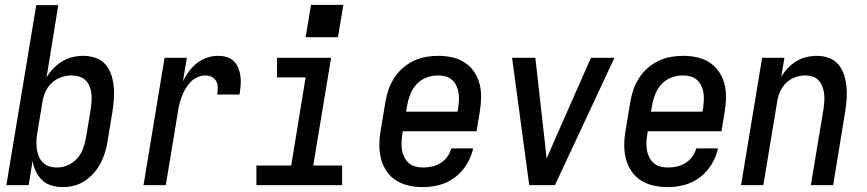

<svg xmlns="http://www.w3.org/2000/svg" viewBox="-20 -756 3540 784"><path d="M237 8Q213 8 190.5 1.5Q168 -5 152 -20.5Q136 -36 126.5 -56Q117 -76 113 -99L97 0H6L128 -735H218L170 -440Q182 -460 198.5 -477Q215 -494 235 -506Q255 -518 277 -523Q299 -528 321 -528Q347 -528 371 -519.5Q395 -511 410.5 -493Q426 -475 434 -451.5Q442 -428 444.5 -402.5Q447 -377 445 -351Q443 -325 439 -299L419 -179Q416 -157 409 -134Q402 -111 391 -90Q380 -69 363.5 -50Q347 -31 326.5 -17.5Q306 -4 283 2Q260 8 237 8ZM213 -72Q235 -72 257 -81.5Q279 -91 295 -109Q311 -127 319 -149Q327 -171 331 -193L351 -313Q353 -328 354 -344Q355 -360 353 -375.5Q351 -391 345 -405Q339 -419 328.5 -429Q318 -439 303 -443.5Q288 -448 273 -448Q251 -448 229.5 -440.5Q208 -433 191 -417Q174 -401 165 -380Q156 -359 153 -338L133 -218Q130 -201 129 -184Q128 -167 130 -151Q132 -135 137.5 -120Q143 -105 154 -93.5Q165 -82 180.5 -77Q196 -72 213 -72Z M566 0 652 -520H743L727 -424Q737 -445 751.5 -464.5Q766 -484 784.5 -498.5Q803 -513 825.5 -520.5Q848 -528 870 -528Q889 -528 906 -523Q923 -518 935 -506Q947 -494 953.5 -477.5Q960 -461 962 -443Q964 -425 962.5 -406.5Q961 -388 958 -370H867Q869 -384 869 -398.5Q869 -413 863 -424.5Q857 -436 844.5 -442Q832 -448 818 -448Q802 -448 785.5 -440.5Q769 -433 757 -420Q745 -407 736.5 -392Q728 -377 722 -361Q716 -345 712 -328.5Q708 -312 706 -296L657 0Z M1027 0V-80H1169L1228 -440H1111V-520H1332L1259 -80H1377V0ZM1228 -604 1250 -736H1382L1360 -604Z M1708 8Q1678 8 1650 2Q1622 -4 1598.5 -18.5Q1575 -33 1559.5 -55.5Q1544 -78 1536.5 -105Q1529 -132 1529 -161.5Q1529 -191 1534 -221L1554 -341Q1558 -365 1566.5 -390Q1575 -415 1589.5 -437.5Q1604 -460 1624.5 -478Q1645 -496 1669 -507.5Q1693 -519 1718.5 -523.5Q1744 -528 1769 -528Q1798 -528 1826 -522Q1854 -516 1877 -501Q1900 -486 1915.5 -463.5Q1931 -441 1938 -414Q1945 -387 1944.5 -358Q1944 -329 1939 -299L1926 -220H1625L1623 -207Q1620 -191 1619.5 -175Q1619 -159 1621.5 -143.5Q1624 -128 1631 -114Q1638 -100 1649.5 -90Q1661 -80 1676 -76Q1691 -72 1708 -72Q1726 -72 1744 -76Q1762 -80 1778.5 -90Q1795 -100 1806.5 -116Q1818 -132 1823 -150H1912Q1905 -117 1886 -85.5Q1867 -54 1838 -32Q1809 -10 1775 -1Q1741 8 1708 8ZM1638 -300H1848L1851 -313Q1853 -329 1854 -345Q1855 -361 1852.5 -376.5Q1850 -392 1843.5 -406Q1837 -420 1825.5 -430Q1814 -440 1799 -444Q1784 -448 1768 -448Q1745 -448 1722 -439.5Q1699 -431 1682 -413Q1665 -395 1656 -372.5Q1647 -350 1643 -327Z M2141 0 2071 -520H2166L2205 -173Q2207 -157 2208.5 -140.5Q2210 -124 2212 -108Q2219 -124 2226 -140.5Q2233 -157 2240 -173L2393 -520H2489L2246 0Z M2708 8Q2678 8 2650 2Q2622 -4 2598.5 -18.5Q2575 -33 2559.5 -55.5Q2544 -78 2536.5 -105Q2529 -132 2529 -161.5Q2529 -191 2534 -221L2554 -341Q2558 -365 2566.5 -390Q2575 -415 2589.5 -437.5Q2604 -460 2624.5 -478Q2645 -496 2669 -507.5Q2693 -519 2718.5 -523.5Q2744 -528 2769 -528Q2798 -528 2826 -522Q2854 -516 2877 -501Q2900 -486 2915.5 -463.5Q2931 -441 2938 -414Q2945 -387 2944.5 -358Q2944 -329 2939 -299L2926 -220H2625L2623 -207Q2620 -191 2619.5 -175Q2619 -159 2621.5 -143.5Q2624 -128 2631 -114Q2638 -100 2649.5 -90Q2661 -80 2676 -76Q2691 -72 2708 -72Q2726 -72 2744 -76Q2762 -80 2778.5 -90Q2795 -100 2806.5 -116Q2818 -132 2823 -150H2912Q2905 -117 2886 -85.5Q2867 -54 2838 -32Q2809 -10 2775 -1Q2741 8 2708 8ZM2638 -300H2848L2851 -313Q2853 -329 2854 -345Q2855 -361 2852.5 -376.5Q2850 -392 2843.5 -406Q2837 -420 2825.5 -430Q2814 -440 2799 -444Q2784 -448 2768 -448Q2745 -448 2722 -439.5Q2699 -431 2682 -413Q2665 -395 2656 -372.5Q2647 -350 2643 -327Z M3006 0 3092 -520H3183L3170 -442Q3181 -461 3197 -478Q3213 -495 3232.5 -506.5Q3252 -518 3273.5 -523Q3295 -528 3316 -528Q3342 -528 3365.5 -519Q3389 -510 3404 -492Q3419 -474 3426.5 -450.5Q3434 -427 3436.5 -402Q3439 -377 3437 -351Q3435 -325 3431 -299L3382 0H3291L3343 -313Q3345 -328 3346 -344Q3347 -360 3345 -375Q3343 -390 3337.5 -404Q3332 -418 3322 -428.5Q3312 -439 3297.5 -443.5Q3283 -448 3267 -448Q3247 -448 3225.5 -440Q3204 -432 3188.5 -416Q3173 -400 3164.5 -379.5Q3156 -359 3153 -338L3097 0Z"/></svg>

Font: Iosevka SS04 Medium Oblique
Style: Regular
Weight: 500
Italic angle: -9°
Monospace: yes
Designer: Belleve Invis
Foundry: Belleve Invis
Version: Version 19.0.0; ttfautohint (v1.8.4)